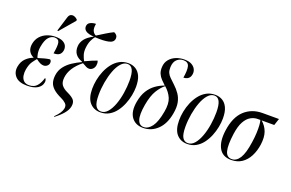

<svg xmlns="http://www.w3.org/2000/svg" viewBox="-119 -1252 2893 1911"><g transform="rotate(20 1328.0 -297.0)"><path d="M184 10Q98 10 59.5 -32.5Q21 -75 32 -137Q42 -193 76.5 -226Q111 -259 151 -273V-276Q118 -290 100.5 -321Q83 -352 91 -399Q100 -448 129.5 -480.5Q159 -513 201 -529Q243 -545 287 -545Q340 -545 368 -529Q396 -513 405 -490Q414 -467 410 -445Q406 -417 387 -400Q368 -383 324 -383Q339 -467 331.5 -501Q324 -535 281 -535Q248 -535 220 -505Q192 -475 179 -401Q172 -361 178 -326Q184 -291 191 -285Q264 -309 312 -315Q318 -312 323 -303Q328 -294 325 -277Q322 -260 306.5 -247.5Q291 -235 271 -235Q255 -235 237 -242.5Q219 -250 189 -273Q173 -255 152 -225.5Q131 -196 120 -139Q114 -105 119 -73.5Q124 -42 144 -21.5Q164 -1 202 -1Q228 -1 251 -10.5Q274 -20 294 -47Q314 -74 329 -124Q337 -118 340.5 -107Q344 -96 341 -79Q334 -39 294.5 -14.5Q255 10 184 10ZM291 -606 282 -610 330 -766Q338 -792 355.5 -799.5Q373 -807 393 -800Q413 -793 428 -776L426 -764Z M547 209 543 204Q578 169 593 145Q608 121 613 99Q621 64 598.5 43Q576 22 547 9Q490 -17 459 -45.5Q428 -74 418.5 -107Q409 -140 414 -182Q421 -237 452 -277.5Q483 -318 527.5 -347Q572 -376 618 -397L619 -402Q518 -436 526 -536Q529 -573 554.5 -608Q580 -643 644 -677Q621 -677 595 -683Q569 -689 551.5 -704Q534 -719 534 -745Q535 -776 562 -789.5Q589 -803 621 -803Q612 -757 623 -730.5Q634 -704 659 -693Q712 -726 746 -747Q780 -768 819 -787Q858 -771 857 -737Q856 -694 803.5 -681.5Q751 -669 657 -675Q642 -658 626.5 -625.5Q611 -593 606 -543Q602 -502 612 -470.5Q622 -439 637 -413Q679 -433 712 -446.5Q745 -460 761 -465Q767 -453 767.5 -439.5Q768 -426 766 -415Q760 -387 742 -373Q724 -359 706 -360Q691 -360 677 -367Q663 -374 633 -391Q517 -298 506 -191Q501 -140 522.5 -112.5Q544 -85 583 -67Q644 -39 662.5 -13Q681 13 672 56Q664 93 631.5 131.5Q599 170 547 209Z M960 10Q891 10 848.5 -38Q806 -86 806 -185Q806 -229 815.5 -278.5Q825 -328 845 -375.5Q865 -423 895 -461.5Q925 -500 966 -523Q1007 -546 1059 -546Q1101 -546 1135.5 -526Q1170 -506 1190 -463Q1210 -420 1210 -350Q1210 -307 1200.5 -258Q1191 -209 1171.5 -161.5Q1152 -114 1122.5 -75Q1093 -36 1052.5 -13Q1012 10 960 10ZM964 0Q1004 0 1034.5 -36Q1065 -72 1086 -129.5Q1107 -187 1117.5 -254.5Q1128 -322 1128 -385Q1128 -462 1109.5 -499Q1091 -536 1053 -536Q1016 -536 985 -501Q954 -466 932.5 -408.5Q911 -351 899 -282.5Q887 -214 887 -147Q887 -66 907 -33Q927 0 964 0Z M1413 10Q1331 10 1289.5 -48.5Q1248 -107 1267 -214Q1280 -286 1310 -334Q1340 -382 1382.5 -412.5Q1425 -443 1474 -460Q1451 -482 1429 -504.5Q1407 -527 1394.5 -556.5Q1382 -586 1385 -628Q1388 -673 1414 -705Q1440 -737 1481.5 -754Q1523 -771 1571 -771Q1620 -771 1649 -754Q1678 -737 1689.5 -711.5Q1701 -686 1696 -659Q1691 -628 1670.5 -613Q1650 -598 1621 -598Q1635 -679 1624.5 -720Q1614 -761 1564 -761Q1524 -761 1495 -734Q1466 -707 1464 -651Q1463 -616 1473 -593.5Q1483 -571 1503.5 -551Q1524 -531 1555 -502Q1592 -468 1617.5 -430.5Q1643 -393 1652.5 -345Q1662 -297 1650 -230Q1630 -114 1565.5 -52Q1501 10 1413 10ZM1416 0Q1464 0 1502 -51Q1540 -102 1560 -216Q1576 -305 1552.5 -359.5Q1529 -414 1480 -456Q1441 -426 1406.5 -370Q1372 -314 1354 -213Q1335 -102 1352.5 -51Q1370 0 1416 0Z M1880 10Q1811 10 1768.5 -38Q1726 -86 1726 -185Q1726 -229 1735.5 -278.5Q1745 -328 1765 -375.5Q1785 -423 1815 -461.5Q1845 -500 1886 -523Q1927 -546 1979 -546Q2021 -546 2055.5 -526Q2090 -506 2110 -463Q2130 -420 2130 -350Q2130 -307 2120.5 -258Q2111 -209 2091.5 -161.5Q2072 -114 2042.5 -75Q2013 -36 1972.5 -13Q1932 10 1880 10ZM1884 0Q1924 0 1954.5 -36Q1985 -72 2006 -129.5Q2027 -187 2037.5 -254.5Q2048 -322 2048 -385Q2048 -462 2029.5 -499Q2011 -536 1973 -536Q1936 -536 1905 -501Q1874 -466 1852.5 -408.5Q1831 -351 1819 -282.5Q1807 -214 1807 -147Q1807 -66 1827 -33Q1847 0 1884 0Z M2346 10Q2255 10 2217 -59Q2179 -128 2195 -246Q2215 -393 2291.5 -464.5Q2368 -536 2483 -536H2656L2632 -464H2499Q2545 -424 2564.5 -369.5Q2584 -315 2573 -235Q2563 -165 2534.5 -109.5Q2506 -54 2459 -22Q2412 10 2346 10ZM2349 0Q2399 0 2433 -54Q2467 -108 2484 -230Q2492 -283 2494 -330Q2496 -377 2493.5 -412.5Q2491 -448 2485 -464H2457Q2419 -464 2383 -443.5Q2347 -423 2320.5 -375Q2294 -327 2282 -242Q2265 -119 2280 -59.5Q2295 0 2349 0Z"/></g></svg>

Font: Noto Serif Display ExtraCondensed
Style: Italic
Weight: 400
Width: 2
Italic angle: -12°
Designer: Monotype Design Team
Foundry: Monotype Imaging Inc.
Version: Version 2.009